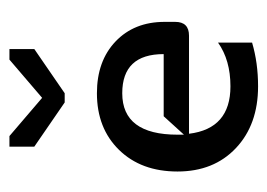

<svg xmlns="http://www.w3.org/2000/svg" viewBox="-102 -474 580 417"><g transform="rotate(-90 188.5 -265.0)"><path d="M175 -415 79 -481V-535H102L185 -464L268 -535H291V-481L195 -415ZM105 -156 145 -200H280Q280 -290 195 -290Q105 -290 105 -170Q105 -163 105 -156ZM107 -145Q118 -55 210 -55Q267 -55 305 -82V-8Q261 5 210 5Q127 5 76 -43Q25 -91 25 -170Q25 -249 72 -297Q119 -345 195 -345Q265 -345 307.5 -304.5Q350 -264 350 -198V-175Q350 -145 320 -145Z"/></g></svg>

Font: Glametrix
Style: Bold
Weight: 700
Designer: gluk
Foundry: gluk
Version: Version 0.40